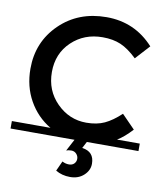

<svg xmlns="http://www.w3.org/2000/svg" viewBox="-98 -796 932 1088"><g transform="rotate(10 368.0 -252.0)"><path d="M736 -43V0H439L419 38Q489 47 489 117Q489 155 458 183.5Q427 212 379.5 212Q332 212 296 190L322 133Q341 143 360.5 143Q380 143 391 131.5Q402 120 402 104Q402 88 390.5 75.5Q379 63 361.5 63Q344 63 332 68L368 0H0V-43H222Q143 -90 97.5 -171Q52 -252 52 -354Q52 -508 158.5 -612Q265 -716 427.5 -716Q590 -716 699 -596L624 -514Q574 -562 529.5 -581Q485 -600 425 -600Q319 -600 247 -531.5Q175 -463 175 -356.5Q175 -250 246.5 -178.5Q318 -107 416 -107Q477 -107 521 -127.5Q565 -148 613 -193L689 -115Q645 -67 605 -43Z"/></g></svg>

Font: Montserrat Subrayada
Style: Regular
Weight: 400
Designer: Julieta Ulanovsky
Foundry: Julieta Ulanovsky
Version: Version 2.001